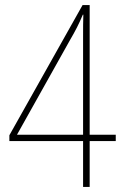

<svg xmlns="http://www.w3.org/2000/svg" viewBox="-20 -738 487 758"><path d="M437 -181V-206H334V-718H306L17 -204V-181H308V0H334V-181ZM308 -589V-206H47L257 -581C277 -615 292 -644 307 -680H309C308 -649 308 -632 308 -589Z"/></svg>

Font: Noto Sans Hebrew Condensed Thin
Style: Regular
Weight: 100
Width: 3
Designer: Monotype Design Team
Foundry: Monotype Imaging Inc.
Version: Version 2.004